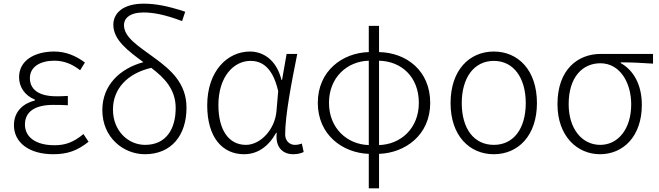

<svg xmlns="http://www.w3.org/2000/svg" viewBox="-20 -828 3594 1047"><path d="M270 13C348 13 401 -6 463 -55L435 -97C381 -52 336 -36 277 -36C177 -36 116 -79 116 -149C116 -217 168 -256 270 -256C296 -256 319 -256 350 -254V-305C323 -303 307 -303 287 -303C185 -303 143 -345 143 -402C143 -466 203 -497 276 -497C329 -497 373 -479 417 -445L443 -487C395 -523 340 -547 276 -547C171 -547 84 -500 84 -407C84 -354 115 -307 170 -285V-280C110 -265 56 -223 56 -145C56 -50 140 13 270 13Z M770 13C914 13 997 -89 997 -241C997 -374 911 -448 820 -514C731 -579 656 -625 656 -692C656 -727 687 -760 762 -760C813 -760 875 -750 973 -713L990 -764C894 -796 826 -808 764 -808C648 -808 598 -754 598 -693C598 -610 678 -551 762 -489C635 -455 538 -364 538 -228C538 -76 655 13 770 13ZM805 -458C877 -403 938 -341 938 -239C938 -123 885 -38 771 -38C680 -38 596 -113 596 -231C596 -343 674 -428 805 -458Z M1311 13C1383 13 1443 -27 1486 -104H1489C1480 -26 1521 13 1579 13C1605 13 1623 7 1636 1L1626 -45C1615 -41 1601 -38 1588 -38C1559 -38 1535 -60 1535 -95C1535 -200 1571 -385 1601 -534H1543L1518 -392H1515C1487 -505 1412 -547 1343 -547C1220 -547 1110 -440 1110 -254C1110 -78 1193 13 1311 13ZM1321 -38C1226 -38 1171 -121 1171 -255C1171 -411 1255 -496 1346 -496C1398 -496 1465 -472 1497 -331L1488 -226C1481 -123 1401 -38 1321 -38Z M1991 -37C1874 -40 1774 -128 1774 -267C1774 -407 1874 -494 1991 -497ZM1991 199H2047V11C2190 6 2326 -92 2326 -267C2326 -443 2196 -541 2047 -544V-687H1991V-544C1848 -540 1713 -442 1713 -267C1713 -93 1848 6 1991 11ZM2047 -497C2171 -494 2264 -407 2264 -267C2264 -128 2165 -40 2047 -37Z M2673 13C2805 13 2908 -88 2908 -266C2908 -446 2805 -547 2673 -547C2540 -547 2437 -446 2437 -266C2437 -88 2540 13 2673 13ZM2673 -38C2564 -38 2498 -127 2498 -266C2498 -403 2564 -496 2673 -496C2781 -496 2847 -403 2847 -266C2847 -127 2781 -38 2673 -38Z M3252 13C3378 13 3480 -84 3480 -256C3480 -365 3436 -444 3365 -484V-488C3426 -488 3480 -485 3541 -481V-534H3256C3132 -534 3020 -450 3020 -260C3020 -85 3128 13 3252 13ZM3253 -38C3155 -38 3081 -124 3081 -260C3081 -408 3157 -483 3254 -483C3361 -483 3422 -377 3422 -259C3422 -124 3350 -38 3253 -38Z"/></svg>

Font: Noto Sans CJK SC Light
Style: Regular
Weight: 300
Designer: Ryoko NISHIZUKA 西塚涼子 (kana, bopomofo & ideographs); Paul D. Hunt (Latin, Greek & Cyrillic); Sandoll Communications 산돌커뮤니
Foundry: Adobe
Version: Version 2.004;hotconv 1.0.118;makeotfexe 2.5.65603